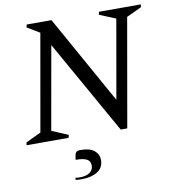

<svg xmlns="http://www.w3.org/2000/svg" viewBox="-95 -744 967 1066"><g transform="rotate(-10 388.0 -210.5)"><path d="M10 0 13 -16 98 -56 194 -602 124 -644 127 -660H267L545 -162L623 -606L531 -644L535 -660H771L768 -644L684 -605L577 5H540L242 -524L159 -55L251 -16L247 0ZM279 239Q271 239 261.5 238.5Q252 238 244 236L247 225Q254 226 259 226.5Q264 227 270 227Q306 227 326.5 213Q347 199 347 173Q347 148 327 137.5Q307 127 264 127L269 99Q270 90 277 84Q284 78 301 78Q353 78 378 99Q403 120 403 152Q403 196 368 217.5Q333 239 279 239Z"/></g></svg>

Font: Spectral
Style: Italic
Weight: 400
Italic angle: -10°
Designer: Jean-Baptiste Levee
Foundry: Production Type
Version: Version 2.001